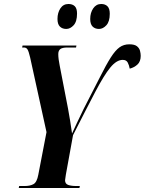

<svg xmlns="http://www.w3.org/2000/svg" viewBox="-20 -942 725 962"><path d="M74 0 76 -10H104Q131 -10 148 -19.5Q165 -29 172 -67L213 -280L131 -654Q124 -684 118 -694Q112 -704 100 -704H91L93 -714H363L361 -704H318Q292 -704 282 -696Q272 -688 272 -671Q272 -648 279 -614L321 -397Q326 -370 331.5 -336.5Q337 -303 341 -273Q349 -292 364.5 -324Q380 -356 399 -396Q449 -492 480.5 -555Q512 -618 535 -654Q558 -690 579 -705Q600 -720 628 -720Q654 -720 666 -710.5Q678 -701 681.5 -687.5Q685 -674 685 -662Q685 -634 669 -619Q653 -604 630 -598Q627 -615 620 -628.5Q613 -642 595 -642Q564 -642 532.5 -603.5Q501 -565 457.5 -482Q414 -399 346 -265L310 -67Q306 -44 306 -39Q306 -21 321.5 -15.5Q337 -10 362 -10H380L378 0ZM476 -797Q456 -797 444 -809Q432 -821 432 -847Q432 -878 447 -900Q462 -922 487 -922Q507 -922 518.5 -910.5Q530 -899 530 -873Q530 -834 513 -815.5Q496 -797 476 -797ZM312 -797Q292 -797 280 -809Q268 -821 268 -847Q268 -878 282.5 -900Q297 -922 323 -922Q343 -922 354.5 -911Q366 -900 366 -874Q366 -834 349 -815.5Q332 -797 312 -797Z"/></svg>

Font: Noto Serif Display ExtraCondensed
Style: Bold Italic
Weight: 700
Width: 2
Italic angle: -12°
Designer: Monotype Design Team
Foundry: Monotype Imaging Inc.
Version: Version 2.009